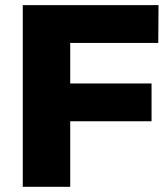

<svg xmlns="http://www.w3.org/2000/svg" viewBox="-20 -721 647 741"><path d="M67.9 -701.2H591.8L590.8 -555.2H251V-398.9H564.9V-252.9H251V0H67.9Z"/></svg>

Font: Montserrat-Arabic
Style: Bold
Weight: 700
Designer: Mohamed Gaber
Foundry: Kief Type Foundry
Version: Version 5.008;PS 005.008;hotconv 1.0.88;makeotf.lib2.5.64775